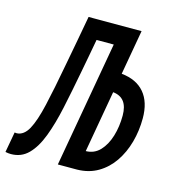

<svg xmlns="http://www.w3.org/2000/svg" viewBox="-126 -784 817 885"><g transform="rotate(15 282.5 -341.5)"><path d="M5.4 9.8Q-6.8 9.8 -21 6.8L-3.4 -90.8Q3.4 -89.8 6.8 -89.8Q40.5 -91.3 62.5 -131.3Q84.5 -171.4 103 -252.2Q121.6 -333 144 -455.6Q155.3 -515.1 166.3 -574.7Q177.2 -634.3 188 -693.4H440.9L403.3 -480Q475.1 -472.7 512.7 -428.2Q550.3 -383.8 550.3 -306.2Q550.3 -247.1 535.2 -192.4Q520 -137.7 490.7 -94.7Q461.4 -51.8 418.2 -26.4Q375 -1 318.8 0H227.1L333 -600.6H251Q243.7 -560.5 236.3 -520.5Q229 -480.5 221.2 -440.4Q203.1 -343.8 185.5 -261.7Q168 -179.7 144.8 -118.7Q121.6 -57.6 88.1 -23.9Q54.7 9.8 5.4 9.8ZM335.4 -92.8Q375.5 -93.3 402.6 -121.8Q429.7 -150.4 443.6 -196.3Q457.5 -242.2 457.5 -294.9Q457.5 -380.4 387.2 -387.7Z"/></g></svg>

Font: Cascadia Mono
Style: Italic
Weight: 400
Italic angle: -10°
Monospace: yes
Designer: Aaron Bell
Foundry: Saja Typeworks
Version: Version 2404.023; ttfautohint (v1.8.4)